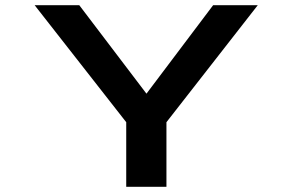

<svg xmlns="http://www.w3.org/2000/svg" viewBox="-20 -720 1140 740"><path d="M466.5 0V-249L113.5 -700H285.5L544.5 -359L801.5 -700H973.5L621.5 -249V0Z"/></svg>

Font: Trispace Expanded SemiBold
Style: Regular
Weight: 600
Width: 7
Designer: Tyler Finck
Foundry: Etcetera Type Company
Version: Version 1.210; ttfautohint (v1.8.3)